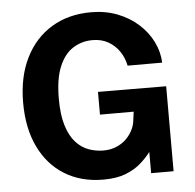

<svg xmlns="http://www.w3.org/2000/svg" viewBox="-53 -786 864 850"><g transform="rotate(-5 379.5 -361.5)"><path d="M373.2 10Q274 10 200.8 -35.3Q127.7 -80.5 87.8 -163.5Q48 -246.4 48 -359.3Q48 -474.3 89.7 -558.2Q131.4 -642.2 206.5 -687.6Q281.6 -733 381.5 -733Q445.8 -733 499 -712.4Q552.2 -691.8 591.4 -656.4Q630.7 -621 652.7 -576.2Q674.8 -531.5 676.8 -483.3H523.1Q516.3 -517.8 497.2 -546.5Q478 -575.1 447.9 -592.3Q417.8 -609.5 378.1 -609.5Q329.9 -609.5 291 -584.8Q252.1 -560.1 229.5 -505.9Q206.9 -451.8 206.9 -363.4Q206.9 -291.8 221.7 -244.3Q236.6 -196.8 261.6 -169.2Q286.6 -141.5 318.5 -129.9Q350.3 -118.4 383.9 -118.4Q416.1 -118.4 441.4 -129.1Q466.6 -139.8 484.5 -156.9Q502.3 -174.1 512.9 -194.3Q523.5 -214.5 526.2 -233.9L532.1 -278H382.3V-379L685.2 -377.6V0H585.4V-94.4Q566.9 -69.8 539.8 -45.7Q512.7 -21.7 472.3 -5.8Q432 10 373.2 10Z"/></g></svg>

Font: Public Sans Thin
Style: Regular
Weight: 100
Designer: The Public Sans project authors (U.S. Web Design System). Libre Franklin designed by Pablo Impallari and Rodrigo Fuenzal
Version: Version 1.008